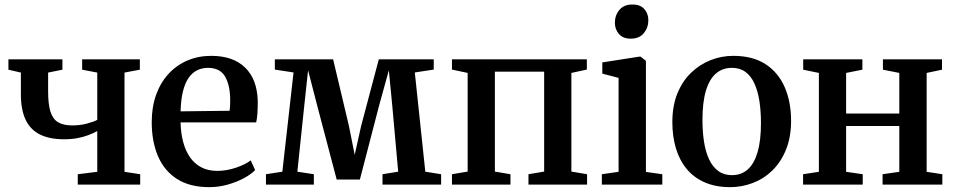

<svg xmlns="http://www.w3.org/2000/svg" viewBox="-20 -800 4136 832"><path d="M317 0V-45L401.5 -55.5V-232Q385 -223 363.8 -214.8Q342.5 -206.5 316.2 -201.5Q290 -196.5 257.5 -196.5Q193.5 -196.5 152 -217.8Q110.5 -239 90.5 -282.2Q70.5 -325.5 70.5 -391V-485.5L16.5 -498V-543H250.5V-498L188.5 -485.5V-404.5Q188.5 -350 198.2 -317.5Q208 -285 230.8 -270.8Q253.5 -256.5 293.5 -256.5Q326.5 -256.5 355.8 -264.2Q385 -272 401.5 -280.5V-485.5L336 -498V-543H586V-498L519.5 -485.5V-55.5L587.5 -45V0Z M887 11Q802.5 11 747 -24.5Q691.5 -60 664.5 -123.5Q637.5 -187 637.5 -270.5Q637.5 -337 656.8 -390Q676 -443 710.8 -480.5Q745.5 -518 792.5 -538Q839.5 -558 895.5 -558Q990 -558 1042.2 -507.2Q1094.5 -456.5 1097 -361.5Q1097 -330.5 1095.5 -308.2Q1094 -286 1090 -269.5H762.5Q763.5 -222.5 774 -183.8Q784.5 -145 804.2 -117.2Q824 -89.5 853.2 -74.5Q882.5 -59.5 921.5 -59.5Q962 -59.5 1003 -73.5Q1044 -87.5 1066.5 -105L1085.5 -63Q1068.5 -45 1037.5 -28.2Q1006.5 -11.5 967.2 -0.2Q928 11 887 11ZM762.5 -317.5 975 -320Q976.5 -330.5 977 -342.5Q977.5 -354.5 977.5 -365Q977.5 -429 955.8 -467.5Q934 -506 881 -506Q856 -506 834.8 -495.8Q813.5 -485.5 797.8 -463.2Q782 -441 773 -405Q764 -369 762.5 -317.5Z M1132.5 0V-45L1203.5 -56L1252 -486L1171 -498.5V-543H1423.5L1492 -254.5L1517 -129L1545 -254.5L1621.5 -543H1859.5V-498.5L1777.5 -486L1823 -56L1891.5 -45V0H1637.5V-45L1705.5 -56L1680 -340L1665 -495.5L1622.5 -341.5L1539.5 -22H1439L1354.5 -342.5L1315 -495.5L1298.5 -342L1268.5 -56L1340 -45V0Z M1938.5 0V-45L2006.5 -56.5V-484L1938.5 -498.5V-543H2523V-498.5L2456 -484V-56.5L2524 -45V0H2270V-45L2338 -56.5V-489.5H2124.5V-56.5L2192 -45V0Z M2588 0V-45L2660.5 -55.5V-462.5L2590 -481V-529.5L2749.5 -554.5H2756L2779 -536.5V-55L2850 -45V0ZM2712.5 -632.5Q2679.5 -632.5 2662 -652.8Q2644.5 -673 2644.5 -701.5Q2644.5 -733.5 2664 -757Q2683.5 -780.5 2720.5 -780.5H2721.5Q2754.5 -780.5 2772 -760.8Q2789.5 -741 2789.5 -712.5Q2789.5 -680.5 2770 -656.5Q2750.5 -632.5 2713.5 -632.5Z M2893.5 -270.5Q2893.5 -341 2915.2 -394.8Q2937 -448.5 2974.8 -484.8Q3012.5 -521 3059.5 -539.5Q3106.5 -558 3157.5 -558Q3242 -558 3297.5 -521.8Q3353 -485.5 3380.5 -422Q3408 -358.5 3408 -276.5Q3408 -205.5 3386 -151.5Q3364 -97.5 3326.8 -61.2Q3289.5 -25 3242 -7Q3194.5 11 3144 11Q3081 11 3033.8 -9.8Q2986.5 -30.5 2955.5 -68Q2924.5 -105.5 2909 -157.2Q2893.5 -209 2893.5 -270.5ZM3152 -41Q3192.5 -41 3220.2 -65.8Q3248 -90.5 3262.8 -140.5Q3277.5 -190.5 3277.5 -266.5Q3277.5 -318 3270.8 -361.8Q3264 -405.5 3249.2 -438Q3234.5 -470.5 3210.5 -488.2Q3186.5 -506 3151.5 -506Q3111 -506 3082.5 -481.5Q3054 -457 3039 -407Q3024 -357 3024 -280.5Q3024 -228 3031 -184.2Q3038 -140.5 3053.2 -108.5Q3068.5 -76.5 3092.8 -58.8Q3117 -41 3152 -41Z M3460 0V-45L3528.5 -55.5V-484L3460.5 -498V-543H3717V-498L3646.5 -484V-308H3877V-484L3806 -498V-543H4062V-498L3995.5 -484V-55.5L4063.5 -45V0H3804.5V-45L3877 -55.5V-254H3646.5V-55.5L3718.5 -45V0Z"/></svg>

Font: Merriweather 48pt SemiBold
Style: Regular
Weight: 600
Version: Version 2.100